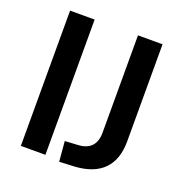

<svg xmlns="http://www.w3.org/2000/svg" viewBox="-127 -802 877 922"><g transform="rotate(20 312.0 -341.0)"><path d="M75.5 0H201V-691.2H75.5ZM274.5 8.8 354.9 4.9C482.4 -3.9 548 -71.6 548 -195.1V-691.2H422.5V-194.1C422.5 -134.3 393.1 -102 335.3 -98L265.7 -94.1Z"/></g></svg>

Font: LL Pando Sans
Style: Bold
Weight: 700
Designer: Joshua Smith
Foundry: Joshua Smith
Version: Version 1.000;Glyphs 3.2.1 (3258)